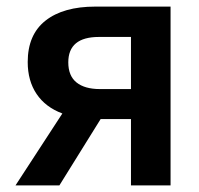

<svg xmlns="http://www.w3.org/2000/svg" viewBox="-20 -562 603 582"><path d="M27 0 169 -218Q118 -237 91 -277Q64 -317 64 -374Q64 -457 118 -499.5Q172 -542 269 -542H497V0H377V-201H285L160 0ZM283 -292H377V-450H280Q187 -450 187 -373Q187 -332 212 -312Q237 -292 283 -292Z"/></svg>

Font: Noto Sans Mono SemiCondensed SemiBold
Style: Regular
Weight: 600
Width: 4
Designer: Monotype Design Team
Foundry: Monotype Imaging Inc.
Version: Version 2.014; ttfautohint (v1.8.4.7-5d5b)